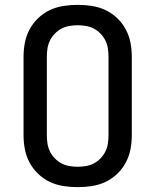

<svg xmlns="http://www.w3.org/2000/svg" viewBox="-20 -763 640 791"><path d="M300 8Q271 8 241.5 3.5Q212 -1 185.5 -13.5Q159 -26 137.5 -46.5Q116 -67 102 -93Q88 -119 82.5 -148Q77 -177 77 -206V-529Q77 -558 82.5 -587Q88 -616 102 -642Q116 -668 137.5 -688.5Q159 -709 185.5 -721.5Q212 -734 241.5 -738.5Q271 -743 300 -743Q329 -743 358.5 -738.5Q388 -734 414.5 -721.5Q441 -709 462.5 -688.5Q484 -668 498 -642Q512 -616 517.5 -587Q523 -558 523 -529V-206Q523 -177 517.5 -148Q512 -119 498 -93Q484 -67 462.5 -46.5Q441 -26 414.5 -13.5Q388 -1 358.5 3.5Q329 8 300 8ZM300 -76Q317 -76 334.5 -79Q352 -82 367 -90Q382 -98 394.5 -111Q407 -124 414.5 -139.5Q422 -155 424.5 -172Q427 -189 427 -206V-529Q427 -546 424.5 -563Q422 -580 414.5 -595.5Q407 -611 394.5 -624Q382 -637 367 -645Q352 -653 334.5 -656Q317 -659 300 -659Q283 -659 265.5 -656Q248 -653 233 -645Q218 -637 205.5 -624Q193 -611 185.5 -595.5Q178 -580 175.5 -563Q173 -546 173 -529V-206Q173 -189 175.5 -172Q178 -155 185.5 -139.5Q193 -124 205.5 -111Q218 -98 233 -90Q248 -82 265.5 -79Q283 -76 300 -76Z"/></svg>

Font: Iosevka Medium Extended
Style: Regular
Weight: 500
Width: 7
Monospace: yes
Designer: Belleve Invis
Foundry: Belleve Invis
Version: Version 32.5.0; ttfautohint (v1.8.4)